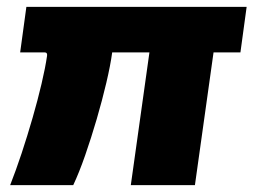

<svg xmlns="http://www.w3.org/2000/svg" viewBox="-20 -537 736 557"><path d="M9.5 0Q26 -42 42.8 -92.5Q59.5 -143 74.5 -195Q89.5 -247 100.5 -293.8Q111.5 -340.5 116.5 -375Q118 -385 109.5 -385H38.5L56.5 -517H695.5L677.5 -385H599.5L545.5 0H359.5L413.5 -385H305.5Q300.5 -348 288.5 -297Q276.5 -246 260.5 -191.2Q244.5 -136.5 227 -86.2Q209.5 -36 192.5 0Z"/></svg>

Font: Public Sans Black
Style: Italic
Weight: 900
Italic angle: -8°
Designer: The Public Sans project authors (U.S. Web Design System). Libre Franklin designed by Pablo Impallari and Rodrigo Fuenzal
Version: Version 1.007; ttfautohint (v1.8.1) -l 8 -r 50 -G 200 -x 14 